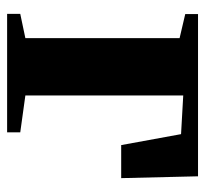

<svg xmlns="http://www.w3.org/2000/svg" viewBox="-38 -524 563 526"><g transform="rotate(90 243.0 -261.5)"><path d="M18.5 0V-36L85 -50V-472.5L19 -488V-523H463.5L468.5 -312.5H378L348 -476.5L242 -482.5V-50L343 -36V0Z"/></g></svg>

Font: Merriweather 96pt ExtraBold
Style: Regular
Weight: 800
Version: Version 2.100